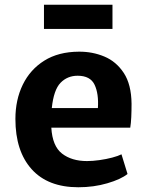

<svg xmlns="http://www.w3.org/2000/svg" viewBox="-20 -782 620 810"><path d="M310.5 8Q182 8 113.5 -68.2Q45 -144.5 45 -280Q45 -361 76.2 -425Q107.5 -489 167 -526.2Q226.5 -563.5 312.5 -564Q370 -564.5 420.2 -543.5Q470.5 -522.5 502.2 -474.2Q534 -426 535 -344.5Q535 -314 533.8 -287.8Q532.5 -261.5 529.5 -243.5H196.5Q201 -165.5 241.8 -134Q282.5 -102.5 347 -102.5Q371 -102.5 399.5 -106.5Q428 -110.5 453.5 -117.2Q479 -124 492.5 -131L518 -48Q490 -25.5 432.8 -8.8Q375.5 8 310.5 8ZM307.5 -462.5Q264.5 -462.5 235.5 -432.8Q206.5 -403 198.5 -326H393Q397 -386.5 379 -424.5Q361 -462.5 307.5 -462.5ZM165.5 -660V-762H454.5V-660Z"/></svg>

Font: Merriweather Sans
Style: Bold
Weight: 700
Designer: Eben Sorkin
Foundry: Eben Sorkin
Version: Version 1.008; ttfautohint (v1.7.19-72a1) -l 8 -r 50 -G 200 